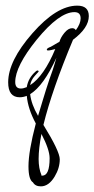

<svg xmlns="http://www.w3.org/2000/svg" viewBox="-20 -356 335 681"><path d="M125 305Q105 305 97 291Q81 281 81 234Q81 181 107 82Q79 30 75 -16Q62 -11 50 -11Q9 -11 9 -64Q9 -140 95 -238Q181 -336 254 -336Q295 -336 295 -299Q295 -257 239 -215Q164 -36 134 87Q192 181 192 209Q192 240 174 270Q153 305 125 305ZM54 -42Q63 -42 75 -47Q80 -79 106 -102Q110 -106 113 -106Q117 -106 117 -102Q117 -102 103.5 -87Q90 -72 87 -54Q136 -86 176 -182Q168 -180 161.5 -178.5Q155 -177 150 -177Q146 -177 146 -180Q146 -185 160 -190L191 -208Q195 -223 208.5 -239.5Q222 -256 236 -256Q245 -256 249 -249Q266 -272 266 -291Q266 -313 244 -313Q190 -313 110 -215Q34 -121 34 -65Q34 -42 54 -42ZM115 55Q123 29 132.5 -3Q142 -35 155 -74Q160 -87 166.5 -106.5Q173 -126 180 -151Q135 -52 87 -22Q91 14 115 55ZM127 267H130Q156 267 156 205Q156 175 127 119Q122 145 119.5 167Q117 189 117 208Q117 241 127 265Z"/></svg>

Font: Love Light
Style: Regular
Weight: 400
Designer: Robert E. Leuschke
Foundry: Robert E. Leuschke
Version: Version 1.010; ttfautohint (v1.8.3)